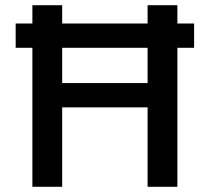

<svg xmlns="http://www.w3.org/2000/svg" viewBox="-20 -715 803 735"><path d="M104 -695H218V0H104ZM545 -695H659V0H545ZM198 -397H572V-304H198ZM40 -625H723V-532H40Z"/></svg>

Font: Parkinsans Medium
Style: Regular
Weight: 500
Designer: Red Stone, Indian Type Foundry
Foundry: Indian Type Foundry
Version: Version 1.000